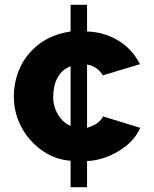

<svg xmlns="http://www.w3.org/2000/svg" viewBox="-20 -665 644 805"><path d="M276 120V9Q224 5 180.5 -19Q137 -43 104.5 -81Q72 -119 55 -164.5Q38 -210 38 -258Q38 -326 65 -383.5Q92 -441 145 -481Q198 -521 276 -533V-645H345V-533Q413 -531 472.5 -497Q532 -463 567 -396L411 -349Q400 -368 382 -380Q364 -392 345 -394V-129Q360 -134 373 -140Q386 -146 396.5 -156Q407 -166 412 -177L568 -129Q547 -83 507 -52Q467 -21 423 -5.5Q379 10 345 10V120ZM203 -258Q203 -232 212 -208Q221 -184 237 -165.5Q253 -147 276 -137V-387Q259 -381 245.5 -369.5Q232 -358 222 -340.5Q212 -323 207.5 -301.5Q203 -280 203 -258Z"/></svg>

Font: Raleway Thin ExtraBold
Style: Regular
Weight: 800
Version: Version 4.026